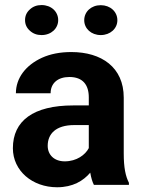

<svg xmlns="http://www.w3.org/2000/svg" viewBox="-20 -749 575 778"><path d="M502.4 0V-8.3C488.8 -35.2 481.4 -69.3 481.4 -127.4V-353.5C481.4 -476.6 391.1 -538.1 269 -538.1C223.6 -538.1 184.1 -530.3 150.4 -515.1C83 -484.4 44.4 -431.6 44.4 -371.1H185.1C185.1 -411.6 213.9 -437 261.2 -437C315.9 -437 339.8 -404.8 339.8 -354.5V-321.8H276.9C114.7 -321.8 32.2 -259.3 32.2 -148.4C32.2 -57.1 110.8 9.8 211.4 9.8C275.4 9.8 317.9 -16.6 345.7 -49.3C349.1 -29.3 354 -12.7 360.4 0ZM242.2 -95.2C199.7 -95.2 173.3 -121.6 173.3 -158.2C173.3 -206.5 206.1 -242.2 280.8 -242.2H339.8V-148.9C325.7 -121.6 290.5 -95.2 242.2 -95.2ZM81.5 -667.5C81.5 -650.4 87.9 -636.2 101.1 -624.5C113.8 -612.8 129.4 -606.9 148.4 -606.9C187.5 -606.9 215.8 -633.8 215.8 -667.5C215.8 -702.1 187.5 -728.5 148.4 -728.5C129.4 -728.5 113.8 -722.7 101.1 -710.9C87.9 -699.2 81.5 -684.6 81.5 -667.5ZM321.3 -667C321.3 -633.3 349.6 -606.9 388.2 -606.9C426.8 -606.9 455.6 -633.3 455.6 -667C455.6 -701.7 426.8 -728 388.2 -728C349.6 -728 321.3 -701.7 321.3 -667Z"/></svg>

Font: Vazirmatn
Style: Bold
Weight: 700
Designer: Saber Rastikerdar
Foundry: Saber Rastikerdar
Version: Version 33.003